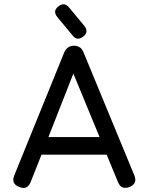

<svg xmlns="http://www.w3.org/2000/svg" viewBox="-20 -896 706 916"><path d="M378 -722Q348 -699 327 -726L254 -814Q230 -843 258 -865Q286 -888 309 -861L382 -773Q405 -745 378 -722ZM126 -27Q110 12 72 -4Q32 -19 48 -59L286 -645Q301 -678 333 -678H335Q368 -676 379 -645L621 -59Q637 -20 598 -4Q558 11 543 -27L489 -158H178ZM330 -545 211 -242H455Z"/></svg>

Font: Jura
Style: Bold
Weight: 700
Designer: Daniel Johnson, Alexei Vanyashin
Foundry: Daniel Johnson
Version: Version 5.103